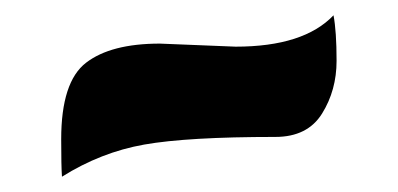

<svg xmlns="http://www.w3.org/2000/svg" viewBox="-20 -442 520 251"><path d="M189 -385 288 -381Q377 -381 416 -422Q420 -401 420 -362.5Q420 -324 401 -293.5Q382 -263 340 -263Q225 -263 168.5 -253Q112 -243 61 -211Q60 -225 60 -260Q60 -335 92.5 -360Q125 -385 189 -385Z"/></svg>

Font: Merienda One
Style: Regular
Weight: 400
Designer: Eduardo Rodriguez Tunni
Foundry: Eduardo Rodriguez Tunni
Version: Version 1.001